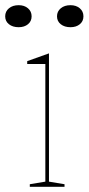

<svg xmlns="http://www.w3.org/2000/svg" viewBox="-45 -721 342 741"><path d="M70 0V-10L130 -20V-474H60V-485L144 -515V-20L204 -10V0ZM227 -701Q249 -701 263 -689Q277 -677 277 -658Q277 -639 263 -627.5Q249 -616 227 -616Q204 -616 189.5 -627.5Q175 -639 175 -658Q175 -677 189.5 -689Q204 -701 227 -701ZM27 -701Q49 -701 63 -689Q77 -677 77 -658Q77 -639 63 -627.5Q49 -616 27 -616Q4 -616 -10.5 -627.5Q-25 -639 -25 -658Q-25 -677 -10.5 -689Q4 -701 27 -701Z"/></svg>

Font: Kalnia Thin Thin
Style: Regular
Weight: 250
Version: Version 1.105